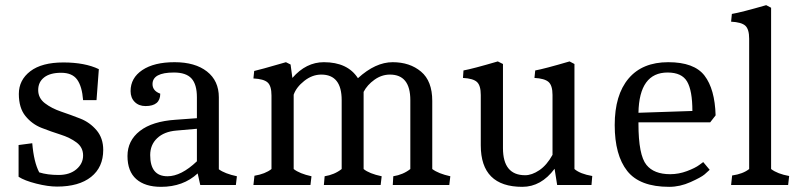

<svg xmlns="http://www.w3.org/2000/svg" viewBox="-20 -717 3101 744"><path d="M380 -136Q380 -69 333 -31.5Q286 6 201 6Q166 6 120.5 -5.5Q75 -17 52 -32V-155L105 -162Q111 -89 132 -49Q164 -39 207 -39Q250 -39 276 -61Q302 -83 302 -114.5Q302 -146 276.5 -165Q251 -184 214.5 -195.5Q178 -207 141 -221.5Q104 -236 78.5 -267.5Q53 -299 53 -353Q53 -407 97.5 -441Q142 -475 225.5 -475Q309 -475 363 -449L354 -329H302Q298 -382 279 -408.5Q260 -435 217 -435Q174 -435 151 -417Q128 -399 128 -368Q128 -337 154 -317Q180 -297 217 -284.5Q254 -272 291 -257.5Q328 -243 354 -212.5Q380 -182 380 -136Z M604 7Q542 7 508 -23Q474 -53 474 -112.5Q474 -172 522 -209.5Q570 -247 661 -253L743 -259V-340Q743 -390 722 -413Q701 -436 654 -436Q571 -436 571 -391Q571 -365 601 -354Q601 -306 544 -306Q518 -306 502 -322Q486 -338 486 -364Q486 -415 531.5 -445.5Q577 -476 656.5 -476Q736 -476 782 -440Q828 -404 828 -340V-61Q851 -44 898 -34L894 0H756L746 -45Q690 7 604 7ZM562 -116Q562 -34 629 -34Q682 -34 743 -92V-218L663 -211Q616 -207 589 -181.5Q562 -156 562 -116Z M1032 -347Q1032 -384 1017 -397.5Q1002 -411 962 -413L965 -442Q981 -445 1088 -476L1106 -467L1113 -415Q1166 -476 1235 -476Q1327 -476 1367 -414Q1435 -476 1501.5 -476Q1568 -476 1611.5 -439.5Q1655 -403 1655 -326V-62Q1679 -44 1725 -34L1721 0H1502L1504 -34Q1542 -40 1570 -62V-329Q1570 -428 1491 -428Q1459 -428 1431 -408Q1403 -388 1389 -361V-62Q1411 -44 1459 -34L1455 0H1235L1238 -34Q1276 -40 1304 -62V-329Q1304 -428 1225 -428Q1190 -428 1159 -403.5Q1128 -379 1118 -350V-62Q1141 -44 1187 -34L1183 0H962L966 -36Q1008 -43 1032 -62Z M2004 7Q1843 7 1843 -154V-349Q1843 -386 1828 -399.5Q1813 -413 1774 -415L1776 -444Q1810 -450 1909 -479L1929 -469V-143Q1929 -38 2015 -38Q2041 -38 2070 -57.5Q2099 -77 2121 -117V-349Q2121 -386 2105.5 -399.5Q2090 -413 2051 -415L2054 -444Q2088 -450 2187 -479L2206 -469V-62Q2228 -43 2275 -35L2272 0H2139L2129 -63Q2077 7 2004 7Z M2454 -243V-238Q2454 -116 2485 -78Q2514 -42 2577 -42Q2610 -42 2642 -54Q2674 -66 2690 -78L2705 -89L2730 -59Q2723 -52 2710 -41Q2697 -30 2656 -11.5Q2615 7 2573 7Q2459 7 2410.5 -54.5Q2362 -116 2362 -232.5Q2362 -349 2415.5 -412.5Q2469 -476 2569.5 -476Q2670 -476 2710 -424Q2750 -372 2753 -270L2732 -243ZM2567 -436Q2457 -436 2454 -280L2663 -287Q2663 -366 2642.5 -401Q2622 -436 2567 -436Z M2883 -567Q2883 -604 2868 -617.5Q2853 -631 2813 -633L2816 -663Q2852 -669 2949 -697L2968 -687V-62Q2993 -43 3038 -35L3034 0H2813L2817 -37Q2859 -43 2883 -62Z"/></svg>

Font: Caladea
Style: Regular
Weight: 400
Designer: Carolina Giovagnoli and Andres Torresi
Foundry: Carolina Giovagnoli and Andres Torresi
Version: Version 1.002